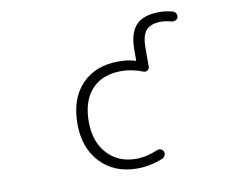

<svg xmlns="http://www.w3.org/2000/svg" viewBox="-81 -868 1162 961"><g transform="rotate(-10 500.0 -388.0)"><path d="M542 -11.7Q426.8 -11.7 356 -85.9Q285.2 -160.2 285.2 -283.2Q285.2 -410.2 354 -482.9Q422.9 -555.7 542 -555.7Q592.8 -555.7 626 -543.9Q629.9 -542 629.9 -546.9V-598.6Q629.9 -684.6 667 -724.1Q704.1 -763.7 786.1 -763.7Q819.3 -763.7 854.5 -753.9Q864.3 -751 869.1 -741.2Q872.1 -736.3 872.1 -730.5Q872.1 -726.6 871.1 -722.7Q868.2 -712.9 858.9 -708.5Q849.6 -704.1 839.8 -706.1Q813.5 -713.9 788.1 -714.8Q732.4 -714.8 709.5 -688Q686.5 -661.1 686.5 -598.6V-503.9Q686.5 -492.2 676.3 -485.8Q666 -479.5 655.3 -484.4Q599.6 -505.9 546.9 -505.9Q450.2 -505.9 396.5 -447.8Q342.8 -389.6 342.8 -283.2Q342.8 -182.6 398.4 -121.6Q454.1 -60.5 543.9 -60.5Q599.6 -60.5 655.3 -85Q664.1 -88.9 673.8 -85.4Q683.6 -82 687.5 -72.3Q691.4 -62.5 687 -52.2Q682.6 -42 672.9 -38.1Q609.4 -11.7 542 -11.7Z"/></g></svg>

Font: Gen Jyuu Gothic L Monospace Light
Style: Regular
Weight: 300
Designer: [Source Han Sans]
Ryoko NISHIZUKA  (kana & ideographs); Paul D. Hunt (Latin, Greek & Cyrillic); Wenlong ZHANG  (bopomofo
Version: Version 1.002.20150607